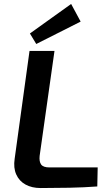

<svg xmlns="http://www.w3.org/2000/svg" viewBox="-20 -947 561 969"><path d="M255 -690 180 -160Q177 -132 187.5 -117Q198 -102 230 -102H473L471 -6Q405 -1 330.5 0.5Q256 2 185 2Q141 2 109 -15.5Q77 -33 62 -66.5Q47 -100 54 -146L129 -690ZM339 -927 387 -838 163 -725 131 -778Z"/></svg>

Font: Exo 2 SemiBold
Style: Italic
Weight: 600
Italic angle: -8°
Designer: Natanael Gama
Foundry: Natanael Gama
Version: Version 2.010